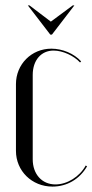

<svg xmlns="http://www.w3.org/2000/svg" viewBox="-20 -682 342 710"><path d="M83 -662 166 -554H172L255 -662H249L168 -602L89 -662ZM39 -371V-124C39 -50 98 8 174 8C228 8 275 -20 302 -67L297 -70C274 -28 228 0 185 0C135 0 101 -38 101 -93V-405C101 -459 132 -495 178 -495C212 -495 253 -476 276 -451L280 -455C254 -484 211 -502 170 -502C96 -502 39 -444 39 -371Z"/></svg>

Font: Moniqa Display
Style: Regular
Weight: 400
Designer: Rajesh Rajput
Foundry: Rajesh Rajput
Version: Version 1.000